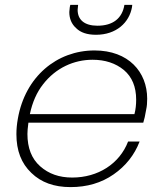

<svg xmlns="http://www.w3.org/2000/svg" viewBox="-20 -756 665 784"><path d="M47 -208C47 -141 67 -89 108 -50C148 -11 201 8 268 8C335 8 394 -9 444 -44C493 -78 529 -123 550 -178H503C468 -87 380 -31 275 -31C222 -31 179 -46 144 -77C109 -108 92 -152 92 -209C92 -218 93 -234 96 -255H565C569 -267 573 -285 577 -309C580 -322 581 -337 581 -353C581 -462 505 -550 366 -550C212 -550 83 -443 53 -272C49 -250 47 -229 47 -208ZM156 -412C208 -479 282 -512 358 -512C409 -512 452 -498 486 -470C519 -442 536 -402 536 -349C536 -329 534 -309 529 -290H102C112 -338 130 -379 156 -412ZM291 -641C309 -623 336 -614 372 -614C455 -614 508 -664 519 -727L520 -736H488C479 -681 441 -651 378 -651C325 -651 297 -675 297 -716C297 -720 298 -727 299 -736H267L265 -727C264 -718 263 -711 263 -707C263 -680 272 -658 291 -641Z"/></svg>

Font: Momo Neue ExtLt
Style: Italic
Weight: 200
Italic angle: -10°
Designer: Ninad Kale (Devanagari), Jonny Pinhorn (Latin)
Foundry: Indian Type Foundry
Version: 4.004